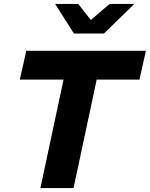

<svg xmlns="http://www.w3.org/2000/svg" viewBox="-20 -959 764 979"><path d="M186 0 304 -553H81L114 -700H724L691 -553H473L355 0ZM357 -788 261 -939H379L443 -857L539 -939H665L510 -788Z"/></svg>

Font: Red Hat Text
Style: Bold Italic
Weight: 700
Italic angle: -12°
Designer: Pentagram, MCKL
Foundry: Pentagram, MCKL
Version: Version 1.023; ttfautohint (v1.8.3)